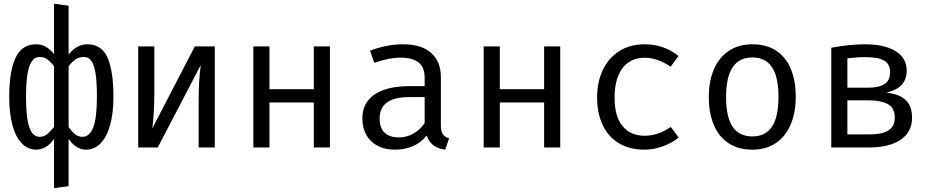

<svg xmlns="http://www.w3.org/2000/svg" viewBox="-20 -788 4963 1026"><path d="M268.7 -768.2 346.7 -757.4V-496.9Q390.3 -551.3 447.2 -551.3Q523.6 -551.3 554.9 -479.2Q586.2 -407.2 586.2 -270.8Q586.2 -185.6 569 -121.8Q551.8 -57.9 518.5 -23.1Q485.1 11.8 438.5 11.8Q413.8 11.8 390.3 -2.6Q366.7 -16.9 346.7 -45.6V206.7L268.7 217.4V-45.6Q249.2 -17.4 224.4 -2.8Q199.5 11.8 174.9 11.8Q128.2 11.8 95.4 -23.1Q62.6 -57.9 45.9 -121.5Q29.2 -185.1 29.2 -270.8Q29.2 -405.6 62.8 -478.5Q96.4 -551.3 172.8 -551.3Q200 -551.3 223.6 -538.7Q247.2 -526.2 268.7 -499ZM119 -270.8Q119 -157.4 136.9 -107.2Q154.9 -56.9 192.3 -56.9Q213.3 -56.9 229.2 -68.7Q245.1 -80.5 268.7 -109.2V-435.4Q245.6 -462.1 230.3 -472.8Q214.9 -483.6 192.3 -483.6Q154.9 -483.6 136.9 -433.6Q119 -383.6 119 -270.8ZM346.7 -434.4V-109.2Q366.7 -81.5 382.8 -69.2Q399 -56.9 420.5 -56.9Q459 -56.9 478.5 -107.9Q497.9 -159 497.9 -270.8Q497.9 -347.7 490.8 -394.1Q483.6 -440.5 468.5 -462.1Q453.3 -483.6 428.2 -483.6Q404.1 -483.6 385.9 -472.1Q367.7 -460.5 346.7 -434.4Z M1127.7 -540V0H1041.5V-252.8Q1041.5 -356.4 1052.8 -440.5L823.1 0H718.5V-540H804.6V-287.7Q804.6 -236.4 801.5 -185.1Q798.5 -133.8 793.8 -101.5L1021 -540Z M1743.1 0H1656.9V-240.5H1420V0H1333.8V-540H1420V-311.3H1656.9V-540H1743.1Z M2335.9 -117.9Q2335.9 -86.2 2346.2 -71Q2356.4 -55.9 2380 -48.7L2359 11.8Q2281 1.5 2260 -64.1Q2231.3 -26.7 2187.4 -7.4Q2143.6 11.8 2090.8 11.8Q2037.4 11.8 1997.9 -8.7Q1958.5 -29.2 1937.4 -66.9Q1916.4 -104.6 1916.4 -154.9Q1916.4 -238.5 1981.5 -283.1Q2046.7 -327.7 2169.7 -327.7H2249.2V-372.8Q2249.2 -429.2 2216.4 -454.6Q2183.6 -480 2120.5 -480Q2059.5 -480 1980 -452.3L1957.4 -517.4Q2047.7 -551.3 2133.8 -551.3Q2232.8 -551.3 2284.4 -504.9Q2335.9 -458.5 2335.9 -376.9ZM2249.2 -130.3V-269.2H2171.3Q2085.6 -269.2 2047.2 -240Q2008.7 -210.8 2008.7 -155.9Q2008.7 -53.8 2112.8 -53.8Q2152.8 -53.8 2189 -74.1Q2225.1 -94.4 2249.2 -130.3Z M2973.8 0H2887.7V-240.5H2650.8V0H2564.6V-540H2650.8V-311.3H2887.7V-540H2973.8Z M3564.6 -109.7 3606.7 -53.3Q3571.3 -23.6 3521.5 -5.9Q3471.8 11.8 3424.1 11.8Q3344.6 11.8 3287.4 -22.6Q3230.3 -56.9 3200.5 -120Q3170.8 -183.1 3170.8 -267.7Q3170.8 -349.2 3201 -413.6Q3231.3 -477.9 3288.7 -514.6Q3346.2 -551.3 3425.1 -551.3Q3528.2 -551.3 3605.6 -488.7L3563.6 -431.3Q3493.8 -479.5 3424.1 -479.5Q3376.4 -479.5 3340.5 -455.9Q3304.6 -432.3 3284.4 -384.6Q3264.1 -336.9 3264.1 -267.7Q3264.1 -164.1 3307.4 -113.3Q3350.8 -62.6 3424.1 -62.6Q3496.4 -62.6 3564.6 -109.7Z M4232.3 -270.3Q4232.3 -186.7 4205.4 -123.1Q4178.5 -59.5 4126.2 -23.8Q4073.8 11.8 4000 11.8Q3925.1 11.8 3873.1 -22.8Q3821 -57.4 3794.4 -120.5Q3767.7 -183.6 3767.7 -269.2Q3767.7 -353.3 3794.6 -416.9Q3821.5 -480.5 3874.1 -515.9Q3926.7 -551.3 4001 -551.3Q4075.9 -551.3 4127.7 -517.2Q4179.5 -483.1 4205.9 -419.7Q4232.3 -356.4 4232.3 -270.3ZM3860 -269.2Q3860 -163.1 3894.9 -111Q3929.7 -59 4000 -59Q4070.3 -59 4105.1 -111Q4140 -163.1 4140 -270.3Q4140 -376.9 4105.1 -429Q4070.3 -481 4001 -481Q3930.8 -481 3895.4 -429Q3860 -376.9 3860 -269.2Z M4853.8 -159.5Q4853.8 -105.1 4823.6 -69.2Q4793.3 -33.3 4742.1 -16.7Q4690.8 0 4626.2 0H4422.1V-532.8Q4519 -551.3 4605.6 -551.3Q4672.8 -551.3 4722.3 -534.9Q4771.8 -518.5 4798.5 -486.9Q4825.1 -455.4 4825.1 -410.8Q4825.1 -366.2 4800.5 -336.9Q4775.9 -307.7 4716.4 -292.8Q4786.2 -285.6 4820 -253.1Q4853.8 -220.5 4853.8 -159.5ZM4508.2 -476.4V-319.5H4619.5Q4676.4 -319.5 4706.4 -338.5Q4736.4 -357.4 4736.4 -402.6Q4736.4 -445.6 4704.9 -464.1Q4673.3 -482.6 4606.7 -482.6Q4577.4 -482.6 4555.9 -481Q4534.4 -479.5 4508.2 -476.4ZM4624.1 -69.7Q4693.8 -69.7 4727.7 -91.3Q4761.5 -112.8 4761.5 -159Q4761.5 -212.3 4723.3 -232.1Q4685.1 -251.8 4625.1 -251.8H4508.2V-69.7Z"/></svg>

Font: Fira Code
Style: Regular
Weight: 400
Designer: Carrois Corporate, Edenspiekermann AG, Nikita Prokopov
Foundry: Carrois Corporate, Edenspiekermann AG, Nikita Prokopov
Version: Version 5.002